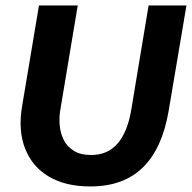

<svg xmlns="http://www.w3.org/2000/svg" viewBox="-20 -670 702 702"><path d="M310 11.7Q219.2 11.7 158.3 -24.6Q97.5 -60.8 71.7 -127.1Q45.8 -193.3 60.8 -281.7L122.5 -650H264.2L200 -265Q195.8 -240 198.3 -211.7Q200.8 -183.3 212.9 -158.8Q225 -134.2 249.6 -118.8Q274.2 -103.3 313.3 -103.3Q374.2 -103.3 410.4 -145.8Q446.7 -188.3 460 -269.2L523.3 -650H661.7L596.7 -265Q573.3 -127.5 502.5 -57.9Q431.7 11.7 310 11.7Z"/></svg>

Font: Familjen Grotesk
Style: Bold Italic
Weight: 700
Italic angle: -9.46201°
Designer: Anders Wikstroem, Jonas Baeckman, Matilda Gysing, Kristian Moeller
Foundry: Familjen STHLM AB
Version: Version 2.002; ttfautohint (v1.8.4.7-5d5b)